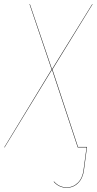

<svg xmlns="http://www.w3.org/2000/svg" viewBox="-40 -700 460 912"><path d="M209 -370.1 330.6 -2H373V0L358.9 106.9Q354 146.5 331.3 169.2Q308.6 191.9 276.9 191.9Q240.2 191.9 214.8 163.1L216.8 162.1Q241.2 189.9 276.9 189.9Q307.6 189.9 329.8 168Q352.1 146 356.9 106.9L371.1 0H329.1L207 -369.1L-18.1 0H-20L205.1 -370.1L100.1 -680.2H102.1L207 -371.1L397.9 -680.2H399.9Z"/></svg>

Font: Fira Sans Compressed Two
Style: Italic
Weight: 100
Width: 3
Italic angle: -8°
Designer: Carrois Corporate & Edenspiekermann AG
Foundry: Carrois Corporate GbR & Edenspiekermann AG
Version: Version 4.203;PS 004.203;hotconv 1.0.88;makeotf.lib2.5.64775